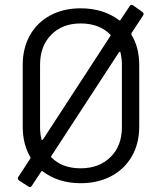

<svg xmlns="http://www.w3.org/2000/svg" viewBox="-20 -742 662 786"><path d="M563 -693Q568 -689 568 -685Q568 -682 566 -679L518 -606Q518 -605 518 -603Q518 -602 518 -600Q550 -548 550 -476V-224Q550 -155 520 -102.5Q490 -50 435.5 -21Q381 8 310 8Q219 8 154 -41Q153 -42 152 -42Q150 -42 149 -40L110 19Q107 24 103 24Q100 24 97 22L58 -3Q53 -7 53 -11Q53 -14 54 -16L104 -93Q105 -95 105 -96Q105 -98 104 -99Q73 -152 73 -224V-476Q73 -545 102.5 -597.5Q132 -650 186 -679Q240 -708 310 -708Q403 -708 468 -659Q469 -658 470 -658Q472 -658 473 -660L511 -717Q513 -721 515.5 -721.5Q518 -722 519 -722Q522 -722 525 -720ZM144 -221Q144 -195 150 -171Q151 -169 153 -169Q155 -169 156 -171L432 -595Q433 -596 433 -597Q433 -599 431 -601Q386 -646 310 -646Q235 -646 189.5 -599.5Q144 -553 144 -477ZM479 -477Q479 -503 473 -528Q472 -530 470.5 -530Q469 -530 467 -528L190 -103Q189 -102 189 -101Q189 -99 191 -97Q235 -53 310 -53Q386 -53 432.5 -99Q479 -145 479 -221Z"/></svg>

Font: LinhAnh
Style: Regular
Weight: 400
Designer: Jeremy Tribby
Foundry: Tribby Type
Version: Version 1.408